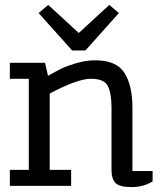

<svg xmlns="http://www.w3.org/2000/svg" viewBox="-20 -755 650 780"><path d="M182 -65H269V0H20V-65H97V-435H20V-500H163L175 -447Q209 -466 230 -476.5Q251 -487 290.5 -498.5Q330 -510 367 -510Q453 -510 485.5 -459Q518 -408 518 -318V-60H600V-18Q563 5 514.5 5Q466 5 449.5 -11.5Q433 -28 433 -65V-318Q433 -376 418 -405.5Q403 -435 349 -435Q295 -435 182 -375ZM463 -702 327 -550H273L137 -702L176 -735L300 -621L424 -735Z"/></svg>

Font: Cherry Swash
Style: Regular
Weight: 400
Designer: Kasatkina Nataliya
Foundry: Nataliya Kasatkina
Version: Version 1.001